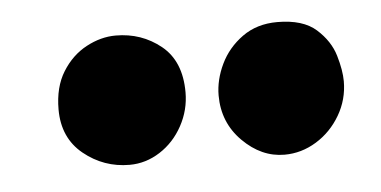

<svg xmlns="http://www.w3.org/2000/svg" viewBox="-29 -858 559 282"><g transform="rotate(-5 250.0 -717.0)"><path d="M153 -624Q115 -624 85.5 -648Q56 -672 56 -714Q56 -747 70 -769.5Q84 -792 105.5 -803.5Q127 -815 149 -815Q187 -815 215.5 -792Q244 -769 244 -723Q244 -697 231.5 -674Q219 -651 198 -637.5Q177 -624 153 -624ZM381 -619Q347 -619 319.5 -646.5Q292 -674 292 -714Q292 -737 303 -760Q314 -783 335.5 -798.5Q357 -814 387 -814Q425 -814 444.5 -796.5Q464 -779 470.5 -757Q477 -735 477 -719Q477 -692 463.5 -669Q450 -646 428 -632.5Q406 -619 381 -619Z"/></g></svg>

Font: Playpen Sans ExtraBold
Style: Regular
Weight: 800
Designer: Laura Meseguer, Veronika Burian, José Scaglione
Foundry: TypeTogether
Version: Version 1.001